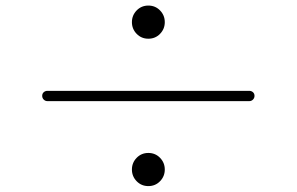

<svg xmlns="http://www.w3.org/2000/svg" viewBox="-20 -708 1040 673"><path d="M459 -589.4Q442.4 -606.4 442.4 -630.4Q442.4 -654.3 459 -671.4Q475.6 -688.5 500 -688.5Q524.4 -688.5 541 -671.4Q557.6 -654.3 557.6 -630.4Q557.6 -606.4 541 -589.4Q524.4 -572.3 500 -572.3Q475.6 -572.3 459 -589.4ZM146.5 -389.6H853.5Q861.3 -389.6 866.7 -384.8Q872.1 -379.9 872.1 -372.1Q872.1 -364.3 866.7 -358.9Q861.3 -353.5 853.5 -353.5H146.5Q138.7 -353.5 133.3 -358.9Q127.9 -364.3 127.9 -372.1Q127.9 -379.9 133.3 -384.8Q138.7 -389.6 146.5 -389.6ZM459 -72.8Q442.4 -89.8 442.4 -113.8Q442.4 -137.7 459 -154.8Q475.6 -171.9 500 -171.9Q524.4 -171.9 541 -154.8Q557.6 -137.7 557.6 -113.8Q557.6 -89.8 541 -72.8Q524.4 -55.7 500 -55.7Q475.6 -55.7 459 -72.8Z"/></svg>

Font: Gen Jyuu Gothic ExtraLight
Style: Regular
Weight: 100
Designer: [Source Han Sans]
Ryoko NISHIZUKA  (kana & ideographs); Paul D. Hunt (Latin, Greek & Cyrillic); Wenlong ZHANG  (bopomofo
Version: Version 1.002.20150607